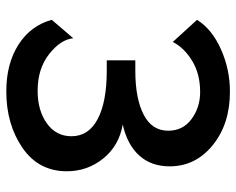

<svg xmlns="http://www.w3.org/2000/svg" viewBox="-92 -668 768 625"><g transform="rotate(90 292.5 -355.0)"><path d="M277 9Q187 9 125 -30.5Q63 -70 44 -139L104 -209Q108 -168 155.5 -130.5Q203 -93 275 -93Q339 -93 381 -123Q423 -153 423 -203Q423 -259 367 -288.5Q311 -318 210 -318H176V-411H210Q300 -411 352.5 -438Q405 -465 405 -518Q405 -566 367 -594Q329 -622 279 -622Q220 -622 177.5 -596Q135 -570 116 -533L44 -612Q75 -661 140.5 -690Q206 -719 278 -719Q383 -719 452 -663Q521 -607 521 -523Q521 -463 486 -424Q451 -385 385 -370Q454 -358 495.5 -306.5Q537 -255 537 -188Q537 -96 460.5 -43.5Q384 9 277 9Z"/></g></svg>

Font: Raleway
Style: Regular
Weight: 600
Designer: Matt McInerney, Pablo Impallari, Rodrigo Fuenzalida
Foundry: Matt McInerney, Pablo Impallari, Rodrigo Fuenzalida
Version: Version 1.000;PS 001.001;hotconv 1.0.56; ttfautohint (v1.5)